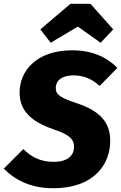

<svg xmlns="http://www.w3.org/2000/svg" viewBox="-41 -980 643 1019"><path d="M228 -753 372 -839 493 -753 560 -824 439 -960H333L173 -824ZM342 -713C149 -713 63 -600 63 -490C63 -400 113 -337 248 -292C327 -265 352 -241 352 -201C352 -151 313 -121 244 -121C176 -121 125 -146 83 -189L-21 -85C33 -30 116 19 240 19C466 19 544 -115 544 -233C544 -335 484 -393 367 -432C280 -461 255 -477 255 -513C255 -554 290 -580 348 -580C402 -580 446 -562 488 -524L582 -620C523 -679 445 -713 342 -713Z"/></svg>

Font: Fira Sans ExtraBold
Style: Italic
Weight: 800
Italic angle: -8°
Designer: bBox Type GmbH & Carrois Corporate GbR & Edenspiekermann AG
Foundry: bBox Type GmbH & Carrois Corporate GbR & Edenspiekermann AG
Version: Version 4.301;PS 004.301;hotconv 1.0.88;makeotf.lib2.5.64775